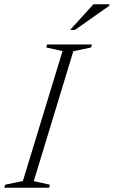

<svg xmlns="http://www.w3.org/2000/svg" viewBox="-43 -878 532 898"><path d="M249.5 -639 173.5 -656 177.5 -670H387L383 -656L300 -638.5L115 -31L190.5 -14L186.5 0H-23L-19 -14L64 -31.5ZM285 -738 394 -858H469L467.5 -850.5L307.5 -738Z"/></svg>

Font: Newsreader 16pt Light
Style: Italic
Weight: 300
Italic angle: -17°
Designer: Hugues Gentile
Foundry: Production Type
Version: Version 1.003; ttfautohint (v1.8.3)